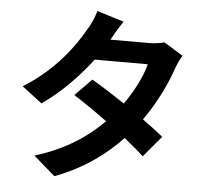

<svg xmlns="http://www.w3.org/2000/svg" viewBox="-59 -901 1118 1030"><g transform="rotate(5 500.0 -385.5)"><path d="M569 -792 424 -837C415 -803 394 -757 378 -733C328 -646 235 -509 60 -400L168 -317C269 -387 362 -483 432 -576H718C703 -514 660 -427 608 -355C545 -397 482 -438 429 -468L340 -377C391 -345 457 -300 522 -252C439 -169 328 -88 155 -35L271 66C427 7 541 -78 629 -171C670 -138 707 -107 734 -82L829 -195C800 -219 761 -248 718 -279C789 -379 839 -486 866 -567C875 -592 888 -619 899 -638L797 -701C775 -694 741 -690 710 -690H507C519 -712 544 -757 569 -792Z"/></g></svg>

Font: Noto Sans HK
Style: Bold
Weight: 700
Designer: Ryoko NISHIZUKA 西塚涼子 (kana, bopomofo & ideographs); Paul D. Hunt (Latin, Greek & Cyrillic); Sandoll Communications 산돌커뮤니
Foundry: Adobe
Version: Version 2.002;hotconv 1.0.116;makeotfexe 2.5.65601